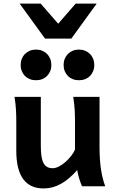

<svg xmlns="http://www.w3.org/2000/svg" viewBox="-20 -1038 648 1070"><path d="M437 0Q433.6 -7.8 429.7 -18.3Q425.8 -28.8 422.1 -40.5Q418.5 -52.2 415.3 -64.9Q412.1 -77.6 410.2 -90.3Q366.7 -40 320.3 -13.9Q273.9 12.2 223.6 12.2Q70.8 12.2 70.8 -197.8V-341.8Q70.8 -365.2 70.6 -384.3Q70.3 -403.3 69.3 -421.1Q68.4 -439 66.4 -457.5Q64.5 -476.1 61 -498H207.5V-227.1Q207.5 -193.8 210.7 -169.9Q213.9 -146 221.7 -130.6Q229.5 -115.2 242.2 -107.9Q254.9 -100.6 273.4 -100.6Q290 -100.6 308.8 -110.4Q327.6 -120.1 345 -135.5Q362.3 -150.9 376.5 -168.9Q390.6 -187 397.9 -204.1V-341.8Q397.9 -365.7 397.7 -385Q397.5 -404.3 396.5 -421.9Q395.5 -439.5 393.6 -457.5Q391.6 -475.6 388.2 -498H534.7V-219.7Q534.7 -148.4 542.7 -95Q550.8 -41.5 566.4 0ZM95.2 -676.3Q95.2 -694.8 101.6 -710.4Q107.9 -726.1 119.4 -737.5Q130.9 -749 146.5 -755.4Q162.1 -761.7 180.7 -761.7Q199.2 -761.7 214.8 -755.4Q230.5 -749 241.9 -737.5Q253.4 -726.1 259.8 -710.4Q266.1 -694.8 266.1 -676.3Q266.1 -657.2 259.8 -641.6Q253.4 -626 241.9 -614.5Q230.5 -603 214.8 -596.9Q199.2 -590.8 180.7 -590.8Q162.1 -590.8 146.5 -596.9Q130.9 -603 119.4 -614.5Q107.9 -626 101.6 -641.6Q95.2 -657.2 95.2 -676.3ZM334.5 -676.3Q334.5 -694.8 340.8 -710.4Q347.2 -726.1 358.6 -737.5Q370.1 -749 385.7 -755.4Q401.4 -761.7 419.9 -761.7Q438.5 -761.7 454.1 -755.4Q469.7 -749 481.2 -737.5Q492.7 -726.1 499 -710.4Q505.4 -694.8 505.4 -676.3Q505.4 -657.2 499 -641.6Q492.7 -626 481.2 -614.5Q469.7 -603 454.1 -596.9Q438.5 -590.8 419.9 -590.8Q401.4 -590.8 385.7 -596.9Q370.1 -603 358.6 -614.5Q347.2 -626 340.8 -641.6Q334.5 -657.2 334.5 -676.3ZM519 -1018.1 377.4 -822.8H231L89.4 -1018.1H206.5L304.2 -905.8L401.9 -1018.1Z"/></svg>

Font: Andika New Basic
Style: Bold
Weight: 700
Designer: Victor Gaultney, Annie Olsen, Pablo Ugerman
Foundry: SIL International
Version: Version 5.500; ttfautohint (v1.8.3)